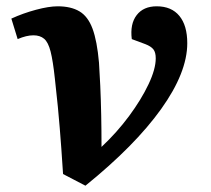

<svg xmlns="http://www.w3.org/2000/svg" viewBox="-20 -557 669 609"><path d="M251 32 180 -5Q177 -52 174.5 -86Q172 -120 169.5 -151Q167 -182 163.5 -218.5Q160 -255 154 -308Q148 -364 140.5 -393.5Q133 -423 120 -434Q107 -445 86 -445Q64 -445 36 -433L16 -498Q53 -515 94 -526Q135 -537 163 -537Q205 -537 232 -521Q259 -505 273.5 -466Q288 -427 294 -358Q296 -329 298 -285.5Q300 -242 301 -192Q302 -142 302 -91Q351 -137 389.5 -189Q428 -241 451 -289.5Q474 -338 474 -372Q474 -391 466.5 -400.5Q459 -410 441 -417L398 -433Q392 -481 413.5 -509Q435 -537 477 -537Q524 -537 549 -506.5Q574 -476 574 -420Q574 -327 491 -211Q408 -95 251 32Z"/></svg>

Font: Literata 7pt
Style: Bold Italic
Weight: 700
Italic angle: -2°
Designer: Latin by Veronika Burian and Jose Scaglione. Greek by Irene Vlachou. Cyrillic by Vera Evstafieva
Foundry: TypeTogether
Version: Version 3.002